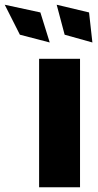

<svg xmlns="http://www.w3.org/2000/svg" viewBox="-111 -795 415 815"><path d="M100.1 -614.7 60.4 -742.2 -90.9 -774.9 -26.6 -647.7ZM281.2 -614.7 267 -742.2 129.6 -774.9 163.4 -647.7ZM55 0H228.7V-545.5H55Z"/></svg>

Font: TID UI Extra Bold
Style: Regular
Weight: 800
Designer: The TID Project Authors
Foundry: Bakken & Bæck
Version: Version 1.001;hotconv 1.0.109;makeotfexe 2.5.65596